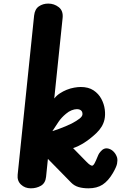

<svg xmlns="http://www.w3.org/2000/svg" viewBox="-20 -1024 658 1044"><path d="M147.5 0Q115.5 0 94 -20.5Q72.5 -41 76 -74L165.5 -939.5Q169.5 -974.5 191.5 -989.5Q213.5 -1004.5 242.5 -1004.5Q274.5 -1004.5 299.5 -985Q324.5 -965.5 320.5 -926.5L275 -488.5Q288 -505 305.8 -516.5Q323.5 -528 342 -535.5Q363 -544 383.5 -547.5Q404 -551 419 -551Q461 -551 488.5 -532.8Q516 -514.5 531 -486.5Q546 -458.5 549.8 -428.2Q553.5 -398 548 -373.5Q539 -333.5 503.8 -300Q468.5 -266.5 431 -243.5Q422 -238 407.8 -231Q393.5 -224 377.5 -218.5L449 -145.5Q462.5 -131.5 470 -127.2Q477.5 -123 480.5 -123Q487.5 -123 495 -137.5Q502.5 -152 509 -168.5Q515.5 -185 519.5 -190.5L527 -200Q535.5 -210.5 546.5 -215Q557.5 -219.5 571.5 -215.5Q588 -210.5 600 -197Q612 -183.5 617 -166Q620 -152 616.5 -134Q613 -116 593.5 -82.5Q568.5 -40 537.8 -20Q507 0 461 0Q430.5 0 407 -7Q383.5 -14 367 -31L240.5 -160L230.5 -62.5Q227 -28.5 202.8 -14.2Q178.5 0 147.5 0ZM265.5 -311Q283.5 -317 301.5 -323.5Q319.5 -330 337 -337.5Q354.5 -345 370 -352.5Q396.5 -366.5 412.5 -379Q428.5 -391.5 428.5 -403.5Q428.5 -417.5 420 -424Q411.5 -430.5 398 -430.5Q385 -430.5 369.2 -424.2Q353.5 -418 339 -405.5Q314.5 -385.5 298 -361.2Q281.5 -337 265.5 -312Z"/></svg>

Font: Edu NSW ACT Hand Pre
Style: Regular
Weight: 400
Designer: Tina and Corey Anderson, Eben Sorkin, Mirko Velimirovic
Foundry: Sorkin Type Co.
Version: Version 2.000